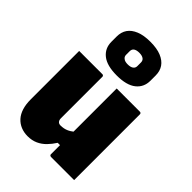

<svg xmlns="http://www.w3.org/2000/svg" viewBox="-254 -986 1107 1107"><g transform="rotate(45 300.0 -432.0)"><path d="M236 -547Q240 -547 242 -545.5Q244 -544 245.5 -542Q247 -540 247 -536Q247 -494 247 -450.5Q247 -407 247 -364.5Q247 -322 247 -280Q247 -238 247 -198Q247 -184 254 -175.5Q261 -167 275 -167Q288 -167 300.5 -169.5Q313 -172 325 -177.5Q337 -183 349.5 -192.5Q362 -202 375 -215V-85H334Q317 -58 295.5 -36Q274 -14 246.5 -1.5Q219 11 184 11Q154 11 128.5 0.5Q103 -10 84.5 -30.5Q66 -51 56.5 -81.5Q47 -112 47 -152Q47 -188 47 -227Q47 -266 47 -306Q47 -346 47 -387Q47 -427 47 -467.5Q47 -508 47 -547Q94 -547 141.5 -547Q189 -547 236 -547ZM542 -547Q546 -547 548 -545.5Q550 -544 551.5 -542Q553 -540 553 -536Q553 -463 553 -390.5Q553 -318 553 -244.5Q553 -171 553 -98Q553 -80 553 -63Q553 -46 553 -30Q553 -14 553 0Q526 0 490.5 0Q455 0 421.5 0Q388 0 364 0Q361 0 358.5 -1.5Q356 -3 354.5 -5Q353 -7 353 -11Q353 -100 353 -189.5Q353 -279 353 -368.5Q353 -458 353 -547Q379 -547 413.5 -547Q448 -547 482.5 -547Q517 -547 542 -547ZM300 -875Q354 -875 389 -860.5Q424 -846 441.5 -820.5Q459 -795 459 -759V-716Q459 -663 419.5 -631.5Q380 -600 300 -600Q220 -600 180.5 -631.5Q141 -663 141 -716V-759Q141 -795 158.5 -820.5Q176 -846 211.5 -860.5Q247 -875 300 -875ZM300 -785Q278 -785 266 -777Q254 -769 254 -752V-722Q254 -715 257 -709Q260 -703 266 -699Q272 -694 280.5 -692Q289 -690 300 -690Q322 -690 334 -698.5Q346 -707 346 -722V-752Q346 -759 343.5 -765Q341 -771 336 -775Q330 -780 321 -782.5Q312 -785 300 -785Z"/></g></svg>

Font: Recursive Black
Style: Regular
Weight: 900
Version: Version 1.085